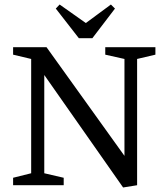

<svg xmlns="http://www.w3.org/2000/svg" viewBox="-20 -820 734 850"><path d="M525 10 176 -488V-53L262 -33V0H38V-33L118 -53V-559L38 -578V-611H186L531 -130V-559L446 -578V-611H668V-578L587 -559V0ZM329 -651 227 -782 244 -800 360 -718 471 -800 489 -782 389 -651Z"/></svg>

Font: Manuale
Style: Regular
Weight: 400
Designer: Eduardo Tunni / Pablo Cosgaya
Foundry: Eduardo Tunni / Pablo Cosgaya
Version: Version 1.002